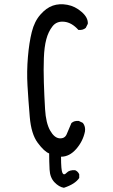

<svg xmlns="http://www.w3.org/2000/svg" viewBox="-20 -768 540 917"><path d="M285.2 128.9Q261.7 125 240.2 102.5Q218.8 80.1 216.8 42Q214.8 3.9 214.8 -35.2Q191.4 -43.9 160.2 -85.9Q128.9 -127.9 122.1 -210Q115.2 -292 111.3 -359.4Q107.4 -426.8 113.3 -495.6Q119.1 -564.5 131.8 -615.2Q144.5 -666 172.9 -698.2Q201.2 -730.5 232.4 -741.2Q263.7 -752 301.3 -745.1Q338.9 -738.3 370.1 -710.9Q401.4 -683.6 399.4 -654.3L389.6 -634.8Q376 -623 354.5 -625Q323.2 -660.2 287.1 -664.1Q251 -668 231 -642.6Q210.9 -617.2 201.2 -580.6Q191.4 -543.9 189.5 -490.2Q187.5 -436.5 189.5 -374Q191.4 -311.5 195.3 -246.1Q199.2 -180.7 219.2 -145Q239.3 -109.4 264.2 -107.4Q289.1 -105.5 298.3 -126.5Q307.6 -147.5 321.3 -180.7Q335 -192.4 356.4 -190.4L376 -180.7Q389.6 -163.1 385.7 -139.6Q376 -92.8 343.8 -56.2Q311.5 -19.5 271.5 -19.5Q271.5 44.9 278.3 58.1Q285.2 71.3 298.3 57.1Q311.5 43 338.9 44.9Q352.5 50.8 358.4 64.5V82Q338.9 111.3 285.2 128.9Z"/></svg>

Font: NaikaiFont
Style: Regular
Weight: 400
Version: Version 1.67